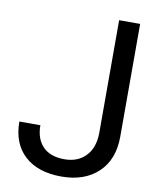

<svg xmlns="http://www.w3.org/2000/svg" viewBox="-83 -798 692 864"><g transform="rotate(10 262.5 -366.0)"><path d="M391 -735H487V-220Q487 -115 424.5 -56Q362 3 257 3Q149 3 88.5 -52.5Q28 -108 28 -208H124Q124 -146 158 -111Q192 -76 257 -76Q317 -76 353.5 -113.5Q390 -151 391 -218Z"/></g></svg>

Font: lipipragatuchhi
Style: Regular
Weight: 400
Designer: Abhinash Majhi
Version: Version 1.000